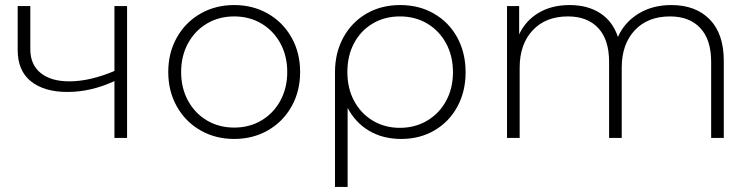

<svg xmlns="http://www.w3.org/2000/svg" viewBox="-20 -546 2976 760"><path d="M483 -522H433V-265C368.3 -237.7 308.7 -224 254 -224C206 -224 168.3 -235 141 -257C113.7 -279 100 -310.3 100 -351V-522H50V-348C50 -293.3 67.5 -252 102.5 -224C137.5 -196 185.7 -182 247 -182C309 -182 371 -196.3 433 -225V0H483Z M773.5 -30C813.2 -7.3 857.7 4 907 4C956.3 4 1000.8 -7.3 1040.5 -30C1080.2 -52.7 1111.3 -84.2 1134 -124.5C1156.7 -164.8 1168 -210.3 1168 -261C1168 -311.7 1156.7 -357.2 1134 -397.5C1111.3 -437.8 1080.2 -469.3 1040.5 -492C1000.8 -514.7 956.3 -526 907 -526C857.7 -526 813.2 -514.7 773.5 -492C733.8 -469.3 702.7 -437.8 680 -397.5C657.3 -357.2 646 -311.7 646 -261C646 -210.3 657.3 -164.8 680 -124.5C702.7 -84.2 733.8 -52.7 773.5 -30ZM1014.5 -69C982.8 -50.3 947 -41 907 -41C867 -41 831.2 -50.3 799.5 -69C767.8 -87.7 742.8 -113.7 724.5 -147C706.2 -180.3 697 -218.3 697 -261C697 -303.7 706.2 -341.7 724.5 -375C742.8 -408.3 767.8 -434.3 799.5 -453C831.2 -471.7 867 -481 907 -481C947 -481 982.8 -471.7 1014.5 -453C1046.2 -434.3 1071.2 -408.3 1089.5 -375C1107.8 -341.7 1117 -303.7 1117 -261C1117 -218.3 1107.8 -180.3 1089.5 -147C1071.2 -113.7 1046.2 -87.7 1014.5 -69Z M1698 -492C1658.7 -514.7 1614 -526 1564 -526C1514 -526 1469.5 -514.7 1430.5 -492C1391.5 -469.3 1361 -437.8 1339 -397.5C1317 -357.2 1306 -311.3 1306 -260V194H1356V-119C1376.7 -79.7 1405.2 -49.3 1441.5 -28C1477.8 -6.7 1520 4 1568 4C1617.3 4 1661.3 -7.3 1700 -30C1738.7 -52.7 1768.8 -84 1790.5 -124C1812.2 -164 1823 -209.3 1823 -260C1823 -311.3 1812 -357.2 1790 -397.5C1768 -437.8 1737.3 -469.3 1698 -492ZM1671 -68.5C1639 -49.5 1603 -40 1563 -40C1523 -40 1487.2 -49.5 1455.5 -68.5C1423.8 -87.5 1399.2 -113.7 1381.5 -147C1363.8 -180.3 1355 -218.3 1355 -261C1355 -303.7 1363.8 -341.7 1381.5 -375C1399.2 -408.3 1423.8 -434.3 1455.5 -453C1487.2 -471.7 1523 -481 1563 -481C1603.7 -481 1639.8 -471.5 1671.5 -452.5C1703.2 -433.5 1728 -407.3 1746 -374C1764 -340.7 1773 -302.7 1773 -260C1773 -218 1764 -180.3 1746 -147C1728 -113.7 1703 -87.5 1671 -68.5Z M2789.5 -469C2752.5 -507 2701.7 -526 2637 -526C2587.7 -526 2544.5 -514.7 2507.5 -492C2470.5 -469.3 2443.3 -438.7 2426 -400C2412 -441.3 2388.5 -472.7 2355.5 -494C2322.5 -515.3 2282.3 -526 2235 -526C2187.7 -526 2146.8 -515.8 2112.5 -495.5C2078.2 -475.2 2052.3 -446.7 2035 -410V-522H1987V0H2037V-278C2037 -340 2054.2 -389.3 2088.5 -426C2122.8 -462.7 2169.3 -481 2228 -481C2279.3 -481 2319.3 -465.7 2348 -435C2376.7 -404.3 2391 -359.7 2391 -301V0H2441V-278C2441 -340 2458.2 -389.3 2492.5 -426C2526.8 -462.7 2573.3 -481 2632 -481C2683.3 -481 2723.3 -465.7 2752 -435C2780.7 -404.3 2795 -359.7 2795 -301V0H2845V-305C2845 -376.3 2826.5 -431 2789.5 -469Z"/></svg>

Font: Montserrat Custom ExtraLight
Style: Regular
Weight: 300
Designer: Julieta Ulanovsky
Foundry: Julieta Ulanovsky
Version: Version 7.200